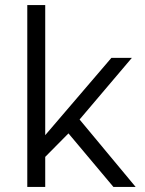

<svg xmlns="http://www.w3.org/2000/svg" viewBox="-20 -740 575 760"><path d="M159 -205 421 -511H502L295 -267L517 0H429L251 -212L159 -119V0H88V-720H159Z"/></svg>

Font: Chivo Light
Style: Regular
Weight: 300
Designer: Hector Gatti
Foundry: Omnibus-Type
Version: Version 1.007